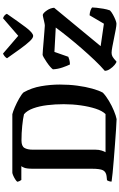

<svg xmlns="http://www.w3.org/2000/svg" viewBox="225 -1034 809 1300"><g transform="rotate(-90 630.0 -383.5)"><path d="M474 1Q446 0 400.5 -3Q355 -6 302.5 -10Q250 -14 199.5 -18Q149 -22 109.5 -26Q70 -30 51 -33Q51 -43 54 -51.5Q57 -60 60 -64L89 -67Q117 -71 127.5 -91Q138 -111 138 -167V-566Q138 -609 145.5 -626Q153 -643 156 -644H62Q58 -649 54.5 -656.5Q51 -664 50 -672Q56 -679 68 -686.5Q80 -694 93 -699.5Q106 -705 112 -705H507Q525 -701 555 -688Q585 -675 614 -658.5Q643 -642 655 -629Q686 -574 697 -510Q708 -446 708 -383Q708 -321 700.5 -265Q693 -209 680.5 -164Q668 -119 653 -92Q631 -71 597.5 -51Q564 -31 530 -17Q496 -3 474 1ZM250 -74H508Q530 -96 544.5 -140.5Q559 -185 567 -241.5Q575 -298 575 -357Q575 -415 568.5 -468.5Q562 -522 547 -563.5Q532 -605 507 -626Q478 -633 428.5 -638Q379 -643 329 -643Q291 -643 279 -623Q267 -603 267 -565V-141Q267 -118 261 -100Q255 -82 250 -74ZM864 0Q856 0 841 -12.5Q826 -25 813.5 -43.5Q801 -62 801 -79Q834 -107 873 -148Q912 -189 952.5 -235.5Q993 -282 1029.5 -327.5Q1066 -373 1094 -411L929 -420L896 -326Q890 -323 875.5 -319Q861 -315 844 -315Q835 -333 824 -364.5Q813 -396 811 -430Q816 -438 829.5 -449.5Q843 -461 860 -472.5Q877 -484 891 -492Q905 -500 910 -500Q917 -500 943.5 -498Q970 -496 1003.5 -493Q1037 -490 1066 -488Q1095 -486 1107 -485Q1115 -485 1132 -489Q1149 -493 1164.5 -496.5Q1180 -500 1183 -498Q1196 -492 1211 -469.5Q1226 -447 1228 -422L968 -107L1120 -85L1177 -182Q1195 -181 1209 -176Q1223 -171 1230 -165Q1230 -157 1228 -135.5Q1226 -114 1221.5 -88.5Q1217 -63 1210 -44Q1200 -34 1182 -24Q1164 -14 1146.5 -7Q1129 0 1120 0Q1107 0 1080 -5Q1053 -10 1021.5 -16.5Q990 -23 963 -28Q936 -33 923 -33Q908 -33 896 -26Q884 -19 864 0ZM1037 -564Q1023 -564 1001 -587.5Q979 -611 950 -651Q921 -691 886 -741Q890 -749 899.5 -757Q909 -765 918 -768L1038 -665L1157 -768Q1179 -761 1187 -742Q1134 -665 1096 -614.5Q1058 -564 1037 -564Z"/></g></svg>

Font: Texturina SemiBold
Style: Regular
Weight: 600
Designer: Guillermo Torres Carreño
Foundry: Omnibus-Type
Version: Version 1.002; ttfautohint (v1.8.3)